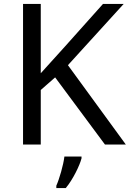

<svg xmlns="http://www.w3.org/2000/svg" viewBox="-20 -734 659 975"><path d="M619 0 325 -403 608 -714H503L310 -498C269 -452 227 -407 187 -362V-714H97V0H187V-277L260 -341L513 0ZM394 70V61H307C302 104 281 176 266 209V221H314C350 178 385 106 394 70Z"/></svg>

Font: Noto Sans Bengali
Style: Regular
Weight: 400
Designer: Jelle Bosma - Monotype Design Team
Foundry: Monotype Imaging Inc.
Version: Version 2.003